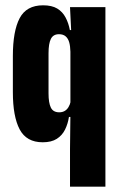

<svg xmlns="http://www.w3.org/2000/svg" viewBox="-20 -529 454 724"><path d="M141 7.5Q80 7.5 54.2 -41Q28.5 -89.5 28.5 -181.5V-318Q28.5 -411.5 54 -460.2Q79.5 -509 142.5 -509Q175.5 -509 195.8 -496.8Q216 -484.5 227.2 -463.2Q238.5 -442 243.5 -415.5H277.5L245.5 -334Q245 -355.5 240.8 -370Q236.5 -384.5 227.2 -392.2Q218 -400 202.5 -400Q180.5 -400 171.8 -382.2Q163 -364.5 163 -328V-177Q163 -141 171.8 -123.2Q180.5 -105.5 203.5 -105.5Q215 -105.5 223.8 -110.5Q232.5 -115.5 238.2 -125Q244 -134.5 246.5 -146.5L277 -88H240Q236 -62 225.2 -40.2Q214.5 -18.5 194.2 -5.5Q174 7.5 141 7.5ZM244 175V34L245.5 -99.5V-133.5V-380.5L249.5 -391L244 -502H377.5V175Z"/></svg>

Font: Anek Latin Condensed
Style: Bold
Weight: 700
Width: 3
Designer: Yesha Goshar
Foundry: Ek Type
Version: Version 1.003